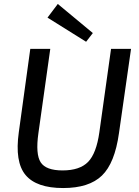

<svg xmlns="http://www.w3.org/2000/svg" viewBox="-20 -937 704 970"><path d="M449 -770 415 -726 220 -848 272 -917ZM642 -690 581 -264Q560 -113 495 -50Q430 13 299 13Q164 13 109 -53Q54 -119 75 -269L133 -690H234L174 -264Q159 -158 185.5 -117Q212 -76 296 -76Q383 -76 425 -119Q467 -162 482 -269L541 -690Z"/></svg>

Font: Exo 2.0 Medium
Style: Italic
Weight: 500
Italic angle: -8°
Designer: Natanael Gama
Version: Version 1.001;PS 001.001;hotconv 1.0.70;makeotf.lib2.5.58329